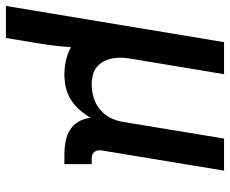

<svg xmlns="http://www.w3.org/2000/svg" viewBox="-91 -486 775 647"><g transform="rotate(90 296.5 -162.5)"><path d="M-7 205 115 -530H223L171 -217Q168 -201 167.5 -184.5Q167 -168 170 -153Q173 -138 180 -124.5Q187 -111 198.5 -101.5Q210 -92 225.5 -88Q241 -84 257 -84Q279 -84 301.5 -90.5Q324 -97 342 -112Q360 -127 370.5 -148Q381 -169 384 -191L440 -530H548L480 -118Q479 -111 480 -104.5Q481 -98 485 -93Q489 -88 495 -86Q501 -84 508 -84H526V8H493Q471 8 449.5 4Q428 0 410.5 -11Q393 -22 382.5 -40.5Q372 -59 370 -80Q358 -60 342.5 -42.5Q327 -25 307.5 -13Q288 -1 266 3.5Q244 8 223 8Q199 8 175.5 2.5Q152 -3 132 -14Q130 15 126.5 44Q123 73 118 102L101 205Z"/></g></svg>

Font: Iosevka Curly SmBdEx
Style: Italic
Weight: 600
Width: 7
Italic angle: -9°
Monospace: yes
Designer: Belleve Invis
Foundry: Belleve Invis
Version: Version 11.1.0; ttfautohint (v1.8.3)